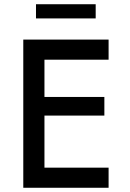

<svg xmlns="http://www.w3.org/2000/svg" viewBox="-20 -887 612 907"><path d="M432 -867V-800H150V-867ZM473 -341V-429H190V-605H493V-700H90V0H493V-95H190V-341Z"/></svg>

Font: Simpel Medium
Style: Regular
Weight: 500
Designer: Janko Jovanovic
Version: Version 1.048;PS 001.048;hotconv 1.0.88;makeotf.lib2.5.64775